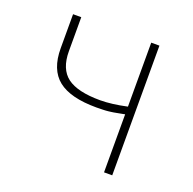

<svg xmlns="http://www.w3.org/2000/svg" viewBox="-93 -572 668 665"><g transform="rotate(20 241.0 -239.0)"><path d="M356 0V-213.9Q354 -213.4 345 -211.7Q335.9 -210 334.2 -209.7Q332.5 -209.5 325.2 -208Q317.9 -206.5 315.9 -206.3Q314 -206.1 307.4 -205.1Q300.8 -204.1 297.9 -203.9Q294.9 -203.6 288.8 -203.1Q282.7 -202.6 278.1 -202.6Q273.4 -202.6 267.1 -202.4Q260.7 -202.1 253.9 -202.1Q158.2 -202.1 113 -238Q67.9 -273.9 67.9 -353V-478H98.1V-353Q98.1 -287.1 136.2 -258.5Q174.3 -230 257.8 -230Q299.3 -230 356 -242.2V-478H386.2V0Z"/></g></svg>

Font: Source Sans 3 ExtraLight
Style: Regular
Weight: 200
Designer: Paul D. Hunt
Foundry: Adobe
Version: Version 3.052;hotconv 1.1.0;makeotfexe 2.6.0